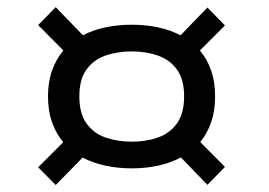

<svg xmlns="http://www.w3.org/2000/svg" viewBox="-20 -639 750 536"><path d="M135.5 -122.5 86.5 -172 156.5 -242Q136.5 -266 125.2 -297.8Q114 -329.5 114 -370Q114 -411 125.5 -442.8Q137 -474.5 157 -498L86.5 -569L135.5 -619L211.5 -540.5Q240 -555.5 275 -562.8Q310 -570 348 -570Q386 -570 420.5 -562.8Q455 -555.5 484 -540.5L559 -618L608 -568L538 -498Q558 -474.5 569.2 -442.8Q580.5 -411 580.5 -370Q580.5 -329.5 569.5 -297.8Q558.5 -266 539 -242.5L608 -173L559 -123L485 -199.5Q456 -184 421 -176.5Q386 -169 348 -169Q309.5 -169 274.5 -176.5Q239.5 -184 210.5 -199ZM348 -243.5Q388 -243.5 421.2 -255.2Q454.5 -267 474.2 -294.8Q494 -322.5 494 -370Q494 -417 474.2 -444.5Q454.5 -472 421.2 -483.8Q388 -495.5 348 -495.5Q307.5 -495.5 274.2 -483.8Q241 -472 221.2 -444.5Q201.5 -417 201.5 -370Q201.5 -322.5 221.2 -294.8Q241 -267 274.2 -255.2Q307.5 -243.5 348 -243.5Z"/></svg>

Font: League Mono
Style: Regular
Weight: 400
Width: 6
Designer: Tyler Finck
Foundry: The League of Moveable Type / Tyler Finck
Version: Version 2.300;RELEASE